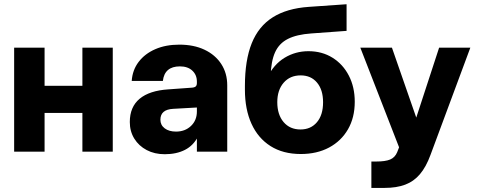

<svg xmlns="http://www.w3.org/2000/svg" viewBox="-20 -729 2298 923"><path d="M48 -500V0H194.3V-186.2H376.1V0H522.1V-500H376.1V-316.5H194.3V-500Z M1072.4 -318.5Q1072.4 -377.3 1043.6 -421.4Q1014.7 -465.6 963.1 -490Q911.5 -514.4 842 -514.4Q776.7 -514.4 726.6 -492.6Q676.4 -470.8 646.5 -431.5Q616.7 -392.3 613.2 -339.8H762.9Q771.1 -409.9 844.9 -409.9Q882.8 -409.9 904.6 -389.4Q926.5 -368.9 926.5 -336.9V0H1072.4ZM954.6 -186 926.5 -193.2Q926.5 -150.6 898.1 -123.5Q869.8 -96.4 826.1 -96.4Q792.5 -96.4 771.8 -112Q751.1 -127.7 751.1 -153.4Q751.1 -202.4 812.2 -205.8L927.8 -212.3L926.5 -329.8Q926.5 -318.4 920.4 -313.1Q914.3 -307.9 898.9 -307.3L789.6 -299.4Q698.4 -293.6 651.2 -254.2Q604 -214.8 604 -142.5Q604 -97.6 625.6 -62.6Q647.3 -27.5 685.2 -7.6Q723.1 12.4 771.9 12.4Q828.1 12.4 869.1 -8.5Q910 -29.4 932.3 -73.3Q954.6 -117.2 954.6 -186Z M1157.4 -316Q1157.4 -439.6 1190.2 -521.1Q1223 -602.6 1291 -645.6Q1359 -688.7 1464.6 -696L1646.1 -708.6V-580.6L1476.1 -568.2Q1406.2 -563.3 1364 -541.9Q1321.8 -520.6 1302.4 -477.7Q1283 -434.8 1281 -364L1263.7 -354.4Q1295.7 -419.5 1348 -451.2Q1400.4 -482.9 1462.7 -482.9Q1528.1 -482.9 1578.4 -451.6Q1628.7 -420.3 1657 -365.4Q1685.4 -310.5 1685.4 -239.6Q1685.4 -163.9 1652.9 -107.5Q1620.4 -51.1 1562 -19.8Q1503.6 11.4 1426 11.4Q1340.6 11.4 1280.5 -26.7Q1220.4 -64.8 1188.9 -134.2Q1157.4 -203.7 1157.4 -297.5ZM1424.6 -106.6Q1474.1 -106.6 1503.6 -141.5Q1533.1 -176.3 1533.1 -237.5Q1533.1 -297.1 1504.1 -331.8Q1475.1 -366.6 1425.3 -366.6Q1374.2 -366.6 1343.6 -331.3Q1313 -296 1313 -237.8Q1313 -178 1343.2 -142.3Q1373.5 -106.6 1424.6 -106.6Z M1765.3 47.5V174.3H1829.6Q1886.1 174.3 1927.6 158.8Q1969.1 143.3 1998.6 108.6Q2028.2 73.9 2049.6 15.5L2241.1 -500H2091L1981.1 -163.7L1864.1 -500H1712.1L1898.5 -20.8L1889.3 2.8Q1878.8 28 1855.8 37.7Q1832.9 47.5 1787.4 47.5Z"/></svg>

Font: Overused Grotesk Light
Style: Regular
Weight: 300
Designer: RandomMaerks
Version: Version 0.005